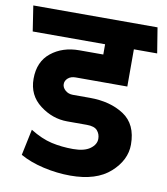

<svg xmlns="http://www.w3.org/2000/svg" viewBox="-90 -747 720 828"><g transform="rotate(10 270.0 -332.5)"><path d="M551 -569H449V-406H223Q202 -406 189.5 -395Q177 -384 177 -369Q177 -354 190.5 -342Q204 -330 224 -330H298Q388 -330 448 -290.5Q508 -251 508 -162Q508 -94 447.5 -39.5Q387 15 273 15Q215 15 155.5 1.5Q96 -12 52 -37L76 -151Q126 -120 170.5 -110Q215 -100 265 -100Q314 -100 339.5 -118.5Q365 -137 365 -162Q365 -183 352 -198Q339 -213 306 -213H220Q155 -213 100 -255Q45 -297 45 -369Q45 -444 95 -484Q145 -524 218 -524H323V-569H6L-11 -680H533Z"/></g></svg>

Font: Palanquin Dark
Style: Regular
Weight: 400
Designer: Pria Ravichandran
Version: Version 1.000